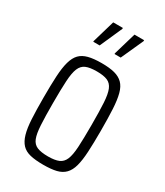

<svg xmlns="http://www.w3.org/2000/svg" viewBox="-179 -778 741 861"><g transform="rotate(30 191.5 -347.0)"><path d="M192 8Q151 8 124 1.5Q97 -5 81 -22Q65 -39 56.5 -68.5Q48 -98 45.5 -143.5Q43 -189 43 -254Q43 -319 45.5 -365Q48 -411 56.5 -441Q65 -471 81 -487.5Q97 -504 124 -511Q151 -518 192 -518Q233 -518 259.5 -511Q286 -504 302.5 -487.5Q319 -471 327 -441Q335 -411 337.5 -365Q340 -319 340 -254Q340 -189 337.5 -143.5Q335 -98 327 -68.5Q319 -39 302.5 -22Q286 -5 259.5 1.5Q233 8 192 8ZM192 -35Q227 -35 247 -43.5Q267 -52 276.5 -74.5Q286 -97 288.5 -140.5Q291 -184 291 -254Q291 -325 288.5 -368.5Q286 -412 276.5 -435Q267 -458 247 -466.5Q227 -475 192 -475Q156 -475 136 -466.5Q116 -458 106.5 -435Q97 -412 94.5 -368.5Q92 -325 92 -254Q92 -184 94.5 -140.5Q97 -97 106 -74.5Q115 -52 135.5 -43.5Q156 -35 192 -35ZM111 -582V-586L145 -702H195V-697L144 -582ZM221 -582V-586L255 -702H305V-697L253 -582Z"/></g></svg>

Font: Saira ExtraCondensed Light
Style: Regular
Weight: 300
Width: 2
Designer: Hector Gatti with collaboration of the Omnibus-Type team
Foundry: Omnibus-Type
Version: Version 1.101